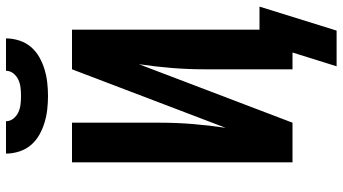

<svg xmlns="http://www.w3.org/2000/svg" viewBox="-271 -724 1142 640"><g transform="rotate(-90 300.0 -404.0)"><path d="M300 -815Q278 -815 255.5 -817.5Q233 -820 211.5 -826.5Q190 -833 170.5 -844Q151 -855 136.5 -872Q122 -889 115 -911Q108 -933 108 -955H216Q216 -941 225 -930Q234 -919 246.5 -913.5Q259 -908 272.5 -906.5Q286 -905 300 -905Q314 -905 327.5 -906.5Q341 -908 353.5 -913.5Q366 -919 375 -930Q384 -941 384 -955H492Q492 -933 485 -911Q478 -889 463.5 -872Q449 -855 429.5 -844Q410 -833 388.5 -826.5Q367 -820 344.5 -817.5Q322 -815 300 -815ZM518 147H399L445 0H389V-294Q389 -349 393.5 -403.5Q398 -458 406 -512L211 0H79V-735H211V-441Q211 -386 206.5 -331.5Q202 -277 194 -223L389 -735H521V-110H598Z"/></g></svg>

Font: Iosevka Extrabold Extended
Style: Regular
Weight: 800
Width: 7
Monospace: yes
Designer: Belleve Invis
Foundry: Belleve Invis
Version: Version 32.5.0; ttfautohint (v1.8.4)